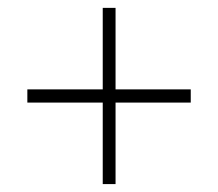

<svg xmlns="http://www.w3.org/2000/svg" viewBox="-20 -545 556 490"><path d="M242.2 -524.9H274.9V-316.9H466.8V-283.2H274.9V-75.2H242.2V-283.2H49.8V-316.9H242.2Z"/></svg>

Font: Resagokr
Style: Light
Weight: 300
Designer: gluk
Foundry: gluk
Version: Version 0.95